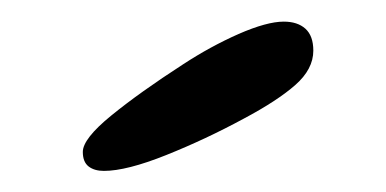

<svg xmlns="http://www.w3.org/2000/svg" viewBox="-20 -630 366 182"><path d="M78.5 -468Q69.5 -468 64 -472.2Q58.5 -476.5 58.5 -486Q58.5 -498.5 85.5 -520.5Q112.5 -542.5 153.5 -569Q179.5 -586 206.2 -597.8Q233 -609.5 249 -609.5Q262 -609.5 269.5 -602.8Q277 -596 277 -582Q277 -564.5 260 -549.5Q243 -534.5 211 -517.5Q175 -498 137.5 -483Q100 -468 78.5 -468Z"/></svg>

Font: Gluten Light
Style: Regular
Weight: 300
Designer: Tyler Finck
Foundry: Etcetera Type Company
Version: Version 1.300